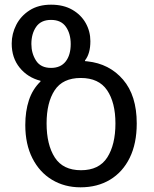

<svg xmlns="http://www.w3.org/2000/svg" viewBox="-20 -790 659 820"><path d="M324 10Q256 10 202.5 -22Q149 -54 118.5 -114Q88 -174 88 -256Q88 -315 103.5 -362Q119 -409 153 -442V-445Q98 -459 64 -501Q30 -543 30 -604Q30 -646 49.5 -684Q69 -722 106.5 -746Q144 -770 198 -770Q251 -770 288.5 -748.5Q326 -727 346 -691.5Q366 -656 366 -614Q366 -561 343 -532V-529Q349 -529 353 -528Q447 -518 505.5 -450Q564 -382 564 -263Q564 -177 534 -116Q504 -55 450 -22.5Q396 10 324 10ZM198 -500Q239 -500 260.5 -527.5Q282 -555 282 -602Q282 -646 261.5 -675.5Q241 -705 198 -705Q155 -705 134.5 -675.5Q114 -646 114 -602Q114 -562 134 -531Q154 -500 198 -500ZM326 -63Q403 -63 438 -117.5Q473 -172 473 -263Q473 -352 437.5 -404.5Q402 -457 325 -457Q248 -457 213.5 -404.5Q179 -352 179 -263Q179 -172 214 -117.5Q249 -63 326 -63Z"/></svg>

Font: Go Noto Current
Style: Regular
Weight: 400
Designer: Monotype Design Team
Foundry: Monotype Imaging Inc.
Version: Version 2.007; ttfautohint (v1.8) -l 8 -r 50 -G 200 -x 14 -D